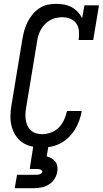

<svg xmlns="http://www.w3.org/2000/svg" viewBox="-20 -763 540 1003"><path d="M201 8Q173 8 146 2Q119 -4 97.5 -18.5Q76 -33 61.5 -55.5Q47 -78 40.5 -104Q34 -130 34.5 -158Q35 -186 40 -214L97 -559Q101 -582 107 -604Q113 -626 123.5 -647Q134 -668 149.5 -687Q165 -706 185 -719.5Q205 -733 228 -738Q251 -743 273 -743Q295 -743 316 -739Q337 -735 355 -725Q373 -715 387 -700Q401 -685 409 -667L421 -735H497L467 -554H391Q394 -576 392.5 -598.5Q391 -621 380 -638.5Q369 -656 348.5 -664.5Q328 -673 306 -673Q290 -673 273.5 -669.5Q257 -666 242.5 -658Q228 -650 215.5 -637.5Q203 -625 194.5 -610Q186 -595 181 -579.5Q176 -564 174 -548L117 -203Q114 -186 113 -169.5Q112 -153 114.5 -137Q117 -121 123.5 -106.5Q130 -92 141.5 -81.5Q153 -71 169 -66.5Q185 -62 201 -62Q224 -62 247.5 -71Q271 -80 288 -97.5Q305 -115 315 -137.5Q325 -160 330 -183H407Q403 -159 394.5 -135Q386 -111 372.5 -88.5Q359 -66 340 -47Q321 -28 298 -15.5Q275 -3 250.5 2.5Q226 8 201 8ZM57 220 69 150H169Q174 150 178.5 149.5Q183 149 187.5 147.5Q192 146 196 143Q200 140 201 135Q202 131 198.5 127.5Q195 124 191 122.5Q187 121 182.5 120.5Q178 120 174 120H135L154 0H233L224 54Q237 57 249 64Q261 71 269 81.5Q277 92 279.5 106Q282 120 279 135Q276 154 264.5 172Q253 190 235 201Q217 212 197 216Q177 220 157 220Z"/></svg>

Font: Iosevka Curly Slab Oblique
Style: Regular
Weight: 400
Italic angle: -9°
Monospace: yes
Designer: Belleve Invis
Foundry: Belleve Invis
Version: Version 11.1.0; ttfautohint (v1.8.3)